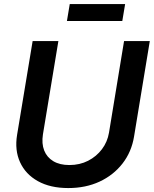

<svg xmlns="http://www.w3.org/2000/svg" viewBox="-20 -934 773 965"><path d="M323.2 11.2Q232.9 11.2 170.7 -23.4Q108.4 -58.1 80.8 -118.7Q53.2 -179.2 65.9 -256.3L144 -727.5H273.4L195.8 -258.8Q188.5 -212.4 202.1 -177.7Q215.8 -143.1 248 -123.8Q280.3 -104.5 328.6 -104.5Q380.9 -104.5 422.9 -126Q464.8 -147.5 492.4 -184.1Q520 -220.7 527.8 -267.1L603.5 -727.5H732.9L653.8 -248Q641.1 -170.4 595.7 -112.1Q550.3 -53.7 480.5 -21.2Q410.6 11.2 323.2 11.2ZM608.9 -913.6 594.7 -828.6H316.4L330.6 -913.6Z"/></svg>

Font: Inter 20pt SemiBold
Style: Italic
Weight: 600
Italic angle: -9.3988°
Version: Version 4.001;git-66647c0bb